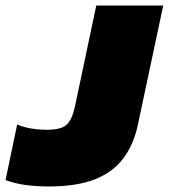

<svg xmlns="http://www.w3.org/2000/svg" viewBox="-73 -664 610 694"><path d="M103 10Q60 10 21.5 5Q-17 0 -53 -13L-11 -214Q12 -204 40 -199.5Q68 -195 97 -195Q148 -195 167.5 -213Q187 -231 197 -275L275 -644H517L426 -216Q411 -143 373.5 -92.5Q336 -42 270.5 -16Q205 10 103 10Z"/></svg>

Font: Kanit Black
Style: Italic
Weight: 900
Italic angle: -12°
Designer: Katatrad Team
Foundry: CadsonDemak
Version: Version 2.000; ttfautohint (v1.8.3)